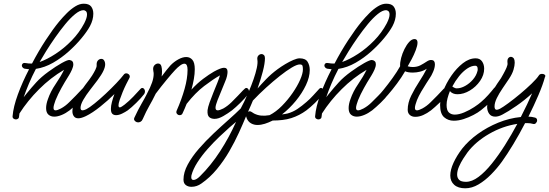

<svg xmlns="http://www.w3.org/2000/svg" viewBox="-20 -637 2965 1037"><path d="M66 8Q59 8 53 3.5Q47 -1 48 -10Q52 -60 76.5 -127Q101 -194 137 -263Q125 -264 113 -266Q106 -268 102 -273Q98 -278 98 -283Q98 -288 101.5 -292.5Q105 -297 112 -297Q118 -297 125.5 -295.5Q133 -294 142 -294Q148 -294 153 -294Q188 -361 227 -420.5Q266 -480 299 -520Q319 -544 341 -566Q363 -588 386.5 -602.5Q410 -617 432 -617Q461 -617 472.5 -601.5Q484 -586 484 -563Q484 -530 466 -496Q451 -468 421 -431.5Q391 -395 351.5 -359.5Q312 -324 266.5 -298Q221 -272 174 -265Q153 -225 136.5 -186Q120 -147 108 -112Q116 -122 124 -132Q150 -164 176 -192.5Q202 -221 242 -250Q282 -279 313.5 -296.5Q345 -314 355 -313Q376 -310 376 -290Q376 -277 368.5 -260.5Q361 -244 353 -231Q345 -218 342 -213Q331 -196 312 -162Q293 -128 280 -96Q276 -85 272.5 -73.5Q269 -62 269 -54Q269 -41 280 -41Q290 -41 309 -51Q333 -64 353.5 -84.5Q374 -105 389 -120Q390 -121 398.5 -130Q407 -139 415.5 -148Q424 -157 424 -157Q428 -162 434 -162Q439 -162 443.5 -156.5Q448 -151 448 -143Q448 -134 443 -128Q428 -107 402 -82Q376 -57 356 -41Q335 -25 313 -16Q291 -7 273 -7Q254 -7 241.5 -18Q229 -29 229 -53Q229 -75 239 -102Q253 -143 280.5 -183Q308 -223 326 -260Q253 -217 191 -155Q129 -93 85 -24Q84 -16 83 -8Q83 0 77.5 4Q72 8 66 8ZM431 -582Q412 -582 386 -561Q360 -540 332.5 -506.5Q305 -473 278 -434.5Q251 -396 229 -360.5Q207 -325 194 -302Q234 -316 280 -346Q326 -376 367 -418Q408 -460 435 -511Q443 -527 446.5 -538.5Q450 -550 450 -558Q450 -572 443.5 -577Q437 -582 431 -582Z M403 2Q387 2 379 -9Q371 -20 371 -36Q371 -62 385 -90Q399 -119 419 -148Q439 -177 463 -208Q468 -214 477.5 -229Q487 -244 495 -260Q503 -276 502 -285Q501 -302 509 -310.5Q517 -319 527 -319Q537 -319 542 -311Q548 -302 548 -289Q548 -275 538.5 -254.5Q529 -234 506 -203Q488 -179 466.5 -151.5Q445 -124 430 -98Q415 -72 415 -54Q415 -41 426 -41Q433 -41 446 -47Q462 -55 490.5 -78Q519 -101 550.5 -130.5Q582 -160 608.5 -188Q635 -216 647 -232Q653 -241 662 -241Q669 -241 675 -236Q681 -231 681 -223Q681 -219 678 -214Q672 -203 662 -183Q652 -163 642.5 -140Q633 -117 626.5 -97.5Q620 -78 620 -68Q620 -57 627 -57Q632 -57 639.5 -62.5Q647 -68 653 -72Q678 -92 699.5 -114.5Q721 -137 739 -157Q743 -162 749 -162Q754 -162 758.5 -156.5Q763 -151 763 -143Q763 -134 758 -128Q742 -107 716 -81.5Q690 -56 670 -41Q657 -32 639.5 -23.5Q622 -15 607 -15Q594 -15 586.5 -22.5Q579 -30 579 -49Q579 -65 584.5 -86Q590 -107 598 -129Q564 -95 521.5 -61Q479 -27 444 -10Q419 2 403 2Z M726 24Q718 24 711 18.5Q704 13 704 6Q704 4 704.5 2Q705 0 706 -2Q726 -45 744 -76Q762 -107 773 -129Q793 -167 801.5 -192Q810 -217 810 -238Q810 -245 808.5 -251Q807 -257 807 -264Q807 -278 815.5 -286Q824 -294 834 -294Q848 -294 852 -278Q855 -266 855 -251Q855 -245 854.5 -238Q854 -231 853 -224Q867 -243 879 -258Q891 -273 900 -283Q919 -303 942.5 -316Q966 -329 986 -329Q1006 -329 1019 -314Q1032 -299 1032 -263Q1032 -238 1027 -210Q1022 -182 1014 -153Q1045 -187 1077 -211Q1109 -235 1135 -250Q1173 -271 1190 -271Q1209 -271 1209 -249Q1209 -240 1206 -226Q1203 -212 1195 -194L1155 -96Q1151 -85 1147.5 -74Q1144 -63 1144 -55Q1144 -41 1156 -41Q1166 -41 1186 -51Q1209 -64 1230 -84.5Q1251 -105 1265 -120Q1266 -121 1274.5 -130Q1283 -139 1291.5 -148Q1300 -157 1301 -157Q1305 -162 1311 -162Q1316 -162 1320.5 -156.5Q1325 -151 1325 -143Q1325 -134 1320 -128Q1304 -107 1278.5 -82Q1253 -57 1233 -41Q1212 -25 1186 -10Q1160 5 1139 5Q1121 5 1110 -4.5Q1099 -14 1101 -42Q1103 -58 1112 -83.5Q1121 -109 1132.5 -137Q1144 -165 1154 -190Q1164 -215 1168 -230Q1131 -209 1083 -172.5Q1035 -136 988 -76Q983 -63 977.5 -50.5Q972 -38 966 -25Q962 -15 950 -15Q942 -15 936 -22Q930 -29 934 -39Q961 -100 977 -157Q993 -214 993 -260Q993 -293 976 -293Q966 -293 952.5 -283Q939 -273 926 -259Q910 -242 880.5 -206.5Q851 -171 821 -131L817 -123Q804 -96 787 -66.5Q770 -37 751 6Q747 16 740 20Q733 24 726 24Z M1714 -162Q1719 -162 1723.5 -156.5Q1728 -151 1728 -143Q1728 -134 1723 -128Q1708 -107 1681.5 -81.5Q1655 -56 1635 -41Q1597 -13 1553 1Q1531 8 1505 11Q1479 14 1453 14Q1431 25 1410.5 31.5Q1390 38 1370 38Q1352 38 1336.5 29.5Q1321 21 1313 3Q1312 0 1311 -3Q1310 -6 1309 -9Q1293 30 1270.5 79.5Q1248 129 1218.5 180Q1189 231 1151.5 276.5Q1114 322 1068 354Q1043 372 1014 372Q996 372 983.5 362.5Q971 353 971 333Q971 294 994 251.5Q1017 209 1054 166.5Q1091 124 1133.5 84Q1176 44 1215 9.5Q1254 -25 1280 -51Q1287 -63 1299 -88Q1311 -113 1324.5 -144.5Q1338 -176 1349.5 -209Q1361 -242 1367 -270Q1373 -298 1370 -315Q1368 -329 1375.5 -337Q1383 -345 1393 -345Q1400 -345 1405.5 -339.5Q1411 -334 1411 -323Q1411 -295 1399.5 -251Q1388 -207 1371 -159Q1390 -181 1417.5 -209.5Q1445 -238 1479 -263Q1498 -277 1520.5 -290.5Q1543 -304 1564 -313Q1585 -322 1598 -322Q1630 -322 1641.5 -303Q1653 -284 1653 -259Q1653 -221 1632.5 -177.5Q1612 -134 1578 -92.5Q1544 -51 1503 -19Q1512 -20 1519.5 -21.5Q1527 -23 1533 -24Q1562 -32 1586.5 -48.5Q1611 -65 1635 -86Q1655 -103 1672 -122Q1689 -141 1704 -157Q1708 -162 1714 -162ZM1599 -289Q1584 -289 1555.5 -272Q1527 -255 1491 -226.5Q1455 -198 1417 -163.5Q1379 -129 1346 -94Q1341 -81 1335 -68Q1329 -55 1324 -43Q1323 -41 1322 -38.5Q1321 -36 1320 -33Q1325 -36 1329 -36Q1334 -36 1341 -31Q1348 -26 1352 -24Q1372 -14 1392 -12.5Q1412 -11 1436 -15Q1471 -33 1503 -65.5Q1535 -98 1560.5 -135Q1586 -172 1601 -206Q1616 -240 1616 -262Q1616 -273 1614 -281Q1612 -289 1599 -289ZM1060 315Q1119 257 1168.5 180.5Q1218 104 1255 21Q1245 29 1220.5 50.5Q1196 72 1164.5 102Q1133 132 1101.5 167.5Q1070 203 1046.5 239.5Q1023 276 1014 310Q1013 314 1013 320Q1013 335 1025 335Q1040 335 1060 315Z M1700 8Q1693 8 1687 3.5Q1681 -1 1682 -10Q1686 -60 1710.5 -127Q1735 -194 1771 -263Q1759 -264 1747 -266Q1740 -268 1736 -273Q1732 -278 1732 -283Q1732 -288 1735.5 -292.5Q1739 -297 1746 -297Q1752 -297 1759.5 -295.5Q1767 -294 1776 -294Q1782 -294 1787 -294Q1822 -361 1861 -420.5Q1900 -480 1933 -520Q1953 -544 1975 -566Q1997 -588 2020.5 -602.5Q2044 -617 2066 -617Q2095 -617 2106.5 -601.5Q2118 -586 2118 -563Q2118 -530 2100 -496Q2085 -468 2055 -431.5Q2025 -395 1985.5 -359.5Q1946 -324 1900.5 -298Q1855 -272 1808 -265Q1787 -225 1770.5 -186Q1754 -147 1742 -112Q1750 -122 1758 -132Q1784 -164 1810 -192.5Q1836 -221 1876 -250Q1916 -279 1947.5 -296.5Q1979 -314 1989 -313Q2010 -310 2010 -290Q2010 -277 2002.5 -260.5Q1995 -244 1987 -231Q1979 -218 1976 -213Q1965 -196 1946 -162Q1927 -128 1914 -96Q1910 -85 1906.5 -73.5Q1903 -62 1903 -54Q1903 -41 1914 -41Q1924 -41 1943 -51Q1967 -64 1987.5 -84.5Q2008 -105 2023 -120Q2024 -121 2032.5 -130Q2041 -139 2049.5 -148Q2058 -157 2058 -157Q2062 -162 2068 -162Q2073 -162 2077.5 -156.5Q2082 -151 2082 -143Q2082 -134 2077 -128Q2062 -107 2036 -82Q2010 -57 1990 -41Q1969 -25 1947 -16Q1925 -7 1907 -7Q1888 -7 1875.5 -18Q1863 -29 1863 -53Q1863 -75 1873 -102Q1887 -143 1914.5 -183Q1942 -223 1960 -260Q1887 -217 1825 -155Q1763 -93 1719 -24Q1718 -16 1717 -8Q1717 0 1711.5 4Q1706 8 1700 8ZM2065 -582Q2046 -582 2020 -561Q1994 -540 1966.5 -506.5Q1939 -473 1912 -434.5Q1885 -396 1863 -360.5Q1841 -325 1828 -302Q1868 -316 1914 -346Q1960 -376 2001 -418Q2042 -460 2069 -511Q2077 -527 2080.5 -538.5Q2084 -550 2084 -558Q2084 -572 2077.5 -577Q2071 -582 2065 -582Z M2223 -6Q2205 -6 2193.5 -16Q2182 -26 2182 -44Q2182 -82 2201 -120.5Q2220 -159 2244.5 -196.5Q2269 -234 2285 -266Q2269 -255 2249 -250Q2229 -245 2210 -245Q2183 -245 2168 -252Q2149 -219 2124 -185.5Q2099 -152 2075.5 -125Q2052 -98 2036 -84Q2029 -78 2022 -78Q2015 -78 2010 -83Q2005 -88 2005 -94Q2005 -99 2009 -103Q2027 -122 2051.5 -152Q2076 -182 2100.5 -216Q2125 -250 2141 -279Q2140 -299 2146.5 -324Q2153 -349 2164.5 -372Q2176 -395 2190 -410.5Q2204 -426 2219 -426Q2235 -426 2235 -407Q2235 -391 2225.5 -366Q2216 -341 2203.5 -317.5Q2191 -294 2182 -279Q2195 -275 2209 -275Q2233 -275 2251 -284.5Q2269 -294 2283 -303.5Q2297 -313 2307 -313Q2320 -313 2324.5 -306.5Q2329 -300 2329 -290Q2329 -271 2319 -248.5Q2309 -226 2304 -220Q2297 -209 2283 -187.5Q2269 -166 2255 -142Q2241 -118 2232 -96Q2228 -85 2224.5 -73.5Q2221 -62 2221 -54Q2221 -41 2232 -41Q2242 -41 2261 -51Q2285 -64 2305.5 -84.5Q2326 -105 2341 -120Q2342 -121 2350.5 -130Q2359 -139 2367.5 -148Q2376 -157 2376 -157Q2380 -162 2386 -162Q2391 -162 2395.5 -156.5Q2400 -151 2400 -143Q2400 -134 2395 -128Q2380 -107 2354 -82Q2328 -57 2308 -41Q2287 -25 2265.5 -15.5Q2244 -6 2223 -6Z M2431 15Q2400 15 2378.5 -4Q2357 -23 2357 -70Q2357 -102 2373.5 -145Q2390 -188 2418 -228.5Q2446 -269 2480 -295.5Q2514 -322 2549 -322Q2572 -322 2583.5 -305.5Q2595 -289 2595 -266Q2595 -232 2573 -200Q2551 -168 2517.5 -148Q2484 -128 2451 -128Q2424 -128 2410 -145Q2402 -125 2397 -106Q2392 -87 2392 -70Q2392 -41 2404.5 -29.5Q2417 -18 2436 -18Q2459 -18 2487.5 -30Q2516 -42 2541 -58.5Q2566 -75 2578 -86Q2598 -103 2616.5 -123.5Q2635 -144 2649 -162Q2654 -168 2660 -168Q2666 -168 2670.5 -162.5Q2675 -157 2675 -149Q2675 -142 2670 -135Q2654 -115 2630.5 -89.5Q2607 -64 2578 -42Q2562 -29 2537 -16Q2512 -3 2484.5 6Q2457 15 2431 15ZM2449 -160Q2469 -160 2492.5 -173Q2516 -186 2534.5 -207.5Q2553 -229 2559 -254Q2560 -256 2560 -259Q2560 -262 2560 -264Q2560 -282 2547 -282Q2526 -282 2503 -266.5Q2480 -251 2459.5 -225.5Q2439 -200 2423 -170Q2427 -167 2431 -164.5Q2435 -162 2439 -161Q2441 -160 2444 -160Q2447 -160 2449 -160Z M2655 -7Q2633 -7 2622 -22.5Q2611 -38 2611 -60Q2611 -77 2617 -95Q2628 -125 2646 -154.5Q2664 -184 2686 -215Q2690 -222 2699 -238Q2708 -254 2715.5 -271Q2723 -288 2721 -297Q2719 -315 2725 -322.5Q2731 -330 2739 -330Q2749 -330 2756 -320Q2760 -312 2760 -298Q2760 -283 2753.5 -260.5Q2747 -238 2729 -211Q2713 -187 2694.5 -160Q2676 -133 2663.5 -107.5Q2651 -82 2651 -62Q2651 -44 2663 -44Q2669 -44 2681 -50Q2696 -58 2726 -80Q2756 -102 2789.5 -130Q2823 -158 2851 -185Q2879 -212 2890 -229Q2895 -238 2908 -238Q2917 -238 2922.5 -233Q2928 -228 2923 -220Q2912 -179 2888 -123Q2864 -67 2834 -7Q2851 -7 2869 -2Q2881 1 2881 13Q2881 21 2874.5 28Q2868 35 2858 32Q2851 30 2844 29Q2837 28 2829 28Q2822 28 2816 28Q2785 88 2752 142.5Q2719 197 2691 236Q2665 272 2632.5 305Q2600 338 2564.5 359Q2529 380 2493 380Q2454 380 2433 361Q2412 342 2412 311Q2412 280 2429.5 242Q2447 204 2476 166Q2510 123 2560.5 86.5Q2611 50 2671 25.5Q2731 1 2793 -5Q2811 -40 2826.5 -72.5Q2842 -105 2854 -133Q2814 -96 2769 -65Q2724 -34 2695 -19Q2673 -7 2655 -7ZM2497 345Q2529 345 2564.5 318.5Q2600 292 2636.5 246.5Q2673 201 2708 145.5Q2743 90 2774 32Q2695 44 2622 86Q2549 128 2505 186Q2496 198 2482.5 219Q2469 240 2459 263Q2449 286 2449 306Q2449 323 2459.5 334Q2470 345 2497 345Z"/></svg>

Font: Meow Script
Style: Regular
Weight: 400
Designer: Robert E. Leuschke
Foundry: Robert E. Leuschke
Version: Version 1.010; ttfautohint (v1.8.3)